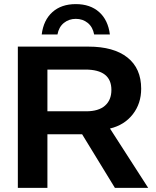

<svg xmlns="http://www.w3.org/2000/svg" viewBox="-20 -915 762 935"><path d="M539.6 0 379.9 -261.2H210.9V0H66.9V-688H410.6Q533.7 -688 600.6 -635Q667.5 -582 667.5 -482.9Q667.5 -410.6 626.5 -358.2Q585.4 -305.7 515.6 -289.1L701.7 0ZM522.5 -477.1Q522.5 -576.2 395.5 -576.2H210.9V-373H399.4Q460 -373 491.2 -400.4Q522.5 -427.7 522.5 -477.1ZM349.1 -823.2Q315.9 -823.2 291.3 -803.5Q266.6 -783.7 259.8 -747.1H183.1Q191.9 -817.4 235.4 -856.2Q278.8 -895 349.1 -895Q419.4 -895 462.9 -856.2Q506.3 -817.4 515.1 -747.1H438.5Q431.6 -783.7 407.2 -803.5Q382.8 -823.2 349.1 -823.2Z"/></svg>

Font: Liberation Sans
Style: Bold
Weight: 700
Designer: Steve Matteson
Foundry: Ascender Corporation
Version: Version 2.1.5